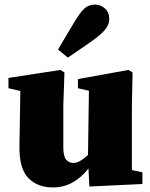

<svg xmlns="http://www.w3.org/2000/svg" viewBox="-20 -804 657 840"><path d="M371 12 367 -67Q337 -28 298 -6Q259 16 211 16Q145 16 104.5 -24.5Q64 -65 65 -164L69 -406L17 -418V-463L244 -498L262 -487L257 -343V-159Q257 -120 269.5 -105.5Q282 -91 301 -91Q316 -91 332.5 -101Q349 -111 365 -126L369 -407L321 -418V-458L542 -498L560 -487L557 -343V-60L603 -50V1ZM234 -587Q241 -599 249 -613Q257 -627 271 -650Q285 -673 308 -712Q331 -750 349.5 -767Q368 -784 397 -784Q420 -784 439 -767Q458 -750 458 -721Q458 -694 437 -671Q416 -648 383 -625Q350 -602 330.5 -588.5Q311 -575 299 -567Q287 -559 277 -552Z"/></svg>

Font: Source Serif 4 Black
Style: Regular
Weight: 900
Designer: Frank Grießhammer
Foundry: Adobe
Version: Version 4.005;hotconv 1.1.0;makeotfexe 2.6.0